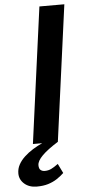

<svg xmlns="http://www.w3.org/2000/svg" viewBox="-103 -782 481 1051"><g transform="rotate(-5 138.0 -256.5)"><path d="M54.5 0 155.5 -747H292.5L191.5 0ZM55.5 234Q14 234 -12.5 210.8Q-39 187.5 -39 153.5Q-39 128 -27 105.8Q-15 83.5 5.8 64Q26.5 44.5 53 28Q79.5 11.5 108.5 -1.5L151 -21L191.5 0Q133 36.5 103.8 65.8Q74.5 95 74.5 118.5Q74.5 137.5 83.8 145Q93 152.5 106.5 152.5Q126.5 152.5 143 144.2Q159.5 136 180.5 120.5L206 172.5Q187.5 190 166.2 203.8Q145 217.5 118.2 225.8Q91.5 234 55.5 234Z"/></g></svg>

Font: Merriweather Sans SemiBold
Style: Italic
Weight: 600
Italic angle: -7.5°
Designer: Eben Sorkin
Foundry: Eben Sorkin
Version: Version 2.001